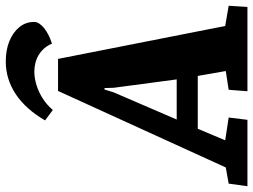

<svg xmlns="http://www.w3.org/2000/svg" viewBox="-175 -751 877 665"><g transform="rotate(-90 263.5 -418.5)"><path d="M383 -837Q423 -837 453.5 -824.5Q484 -812 502 -790Q520 -768 520 -739Q520 -722 499.5 -705Q479 -688 445 -677Q436 -698 421 -711.5Q406 -725 387.5 -731.5Q369 -738 347 -738Q325 -738 301 -730.5Q277 -723 255 -709Q233 -695 215 -674L179 -701Q218 -768 270 -802.5Q322 -837 383 -837ZM-49 0 -40 -65 16 -75 281 -656H392L506 -77L576 -65L572 0H280L285 -65L350 -75L333 -172H150L110 -77L189 -65L181 0ZM182 -245H321L292 -463L291 -495H286L276 -463Z"/></g></svg>

Font: Faustina ExtraBold
Style: Italic
Weight: 800
Italic angle: -8°
Designer: Alfonso Garcia
Foundry: http://www.omnibus-type.com
Version: Version 1.200